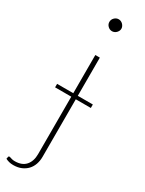

<svg xmlns="http://www.w3.org/2000/svg" viewBox="-243 -738 724 956"><g transform="rotate(30 119.0 -260.0)"><path d="M127 -637Q113 -637 102.8 -647.2Q92.5 -657.5 92.5 -671Q92.5 -685 102.8 -695.2Q113 -705.5 127 -705.5Q133.5 -705.5 139.8 -702.8Q146 -700 150.8 -695.2Q155.5 -690.5 158.5 -684.2Q161.5 -678 161.5 -671Q161.5 -664 158.5 -658Q155.5 -652 150.8 -647.2Q146 -642.5 139.8 -639.8Q133.5 -637 127 -637ZM227 -253.5H140.5V77Q140.5 100.5 133.5 120.5Q126.5 140.5 112.8 155Q99 169.5 79.2 177.8Q59.5 186 34 186Q20 186 9.8 183.2Q-0.5 180.5 -10.5 175.5L-8 163Q-6.5 159 -4 158.8Q-1.5 158.5 3 160Q7.5 161.5 14.2 163.5Q21 165.5 31 165.5Q72.5 165.5 93.5 141.5Q114.5 117.5 114.5 77V-253.5H21.5V-273.5H114.5V-493H140.5V-273.5H227Z"/></g></svg>

Font: Lato 2
Style: Regular
Weight: 200
Designer: Lukasz Dziedzic with Adam Twardoch and Botio Nikoltchev
Foundry: tyPoland Lukasz Dziedzic
Version: Version 2.015; 2015-08-06; http://www.latofonts.com/